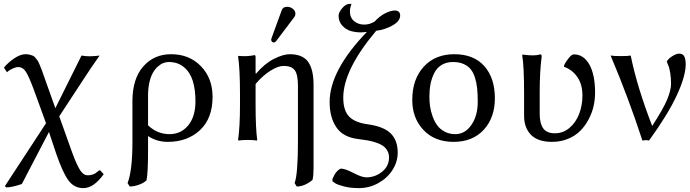

<svg xmlns="http://www.w3.org/2000/svg" viewBox="-30 -718 3538 985"><path d="M62 -374Q52.2 -374 34.7 -366.2Q17.1 -358.4 5.9 -347.2L-9.8 -371.1Q11.7 -397.5 43.2 -418.7Q74.7 -439.9 101.1 -439.9Q112.8 -439.9 122.1 -437.5Q131.3 -435.1 138.4 -432.4Q145.5 -429.7 152.3 -421.1Q159.2 -412.6 163.3 -406.5Q167.5 -400.4 174.1 -384.3Q180.7 -368.2 184.6 -357.9Q188.5 -347.7 196.8 -323.7Q204.1 -303.2 208 -292L253.9 -163.1L388.2 -433.1Q409.2 -429.2 429.2 -429.2Q439.9 -429.2 452.9 -430.2Q465.8 -431.2 473.6 -432.1L481 -433.1Q429.2 -358.9 410.2 -329.1Q387.7 -294.4 342 -225.1Q296.4 -155.8 273.9 -121.1L340.8 65.9Q352.5 98.1 362.8 120.4Q373 142.6 380.6 154.3Q388.2 166 396.2 172.4Q404.3 178.7 409.7 179.9Q415 181.2 422.9 181.2Q434.6 181.2 444.6 177.7Q454.6 174.3 460.4 170.2Q466.3 166 479 155.8H483.9L502 175.8Q450.7 247.1 397.9 247.1Q350.1 247.1 320.8 207Q291.5 167 257.8 68.8L221.2 -41L82 226.1Q25.9 244.6 1 243.2L-4.9 236.8L206.1 -85.9L145 -253.9Q118.7 -325.2 103 -349.6Q87.4 -374 62 -374Z M721.7 207Q706.5 221.7 681.2 230.2Q655.8 238.8 635.7 238.8L624.5 221.2Q649.4 156.7 649.4 11.2V-199.2Q649.4 -313.5 704.6 -376.7Q759.8 -439.9 847.7 -439.9Q941.4 -439.9 1001 -378.2Q1060.5 -316.4 1060.5 -221.2Q1060.5 -110.8 996.1 -50.5Q931.6 9.8 830.6 9.8Q774.4 9.8 729.5 -20V61Q729.5 167 721.7 207ZM972.7 -198.2Q972.7 -258.3 959.2 -302.2Q945.8 -346.2 914.3 -373Q882.8 -399.9 835.4 -399.9Q821.8 -399.9 807.9 -394.5Q793.9 -389.2 779.5 -376.2Q765.1 -363.3 754.2 -344.2Q743.2 -325.2 736.3 -294.7Q729.5 -264.2 729.5 -227.1V-75.2Q776.4 -29.8 839.8 -29.8Q898.4 -29.8 935.5 -74.7Q972.7 -119.6 972.7 -198.2Z M1425.3 -379.9Q1397 -379.9 1357.4 -355.2Q1317.9 -330.6 1281.2 -287.1V-180.2Q1281.2 -60.5 1289.6 0L1287.6 2.9Q1269 0 1240.2 0Q1211.4 0 1193.4 2.9L1191.4 0Q1201.2 -67.9 1201.2 -180.2V-233.9Q1201.2 -366.7 1191.4 -428.2L1193.4 -431.2Q1238.8 -427.2 1275.4 -435.1Q1281.2 -435.1 1281.2 -424.8V-342.8L1283.2 -339.8Q1326.7 -391.1 1374.5 -415.5Q1422.4 -439.9 1456.5 -439.9Q1522 -439.9 1550.3 -401.4Q1578.6 -362.8 1578.6 -282.2V145Q1578.6 183.1 1573.2 205.1Q1532.7 238.8 1492.2 238.8L1481.4 221.2Q1498.5 176.8 1498.5 6.8V-277.8Q1498.5 -336.4 1481.7 -358.2Q1464.8 -379.9 1425.3 -379.9ZM1443.4 -683.1Q1459 -683.1 1472.2 -672.9Q1485.4 -662.6 1485.4 -647.9Q1485.4 -637.2 1479.5 -629.9L1387.2 -507.8Q1381.3 -500 1375.5 -500Q1369.6 -500 1365.5 -503.9Q1361.3 -507.8 1361.3 -513.2Q1361.3 -517.1 1363.3 -522.9L1415.5 -666Q1421.4 -683.1 1443.4 -683.1Z M1965.8 89.8Q1965.8 70.3 1957 54.9Q1948.2 39.6 1934.6 30Q1920.9 20.5 1898.7 13.2Q1876.5 5.9 1855.7 2.2Q1835 -1.5 1806.2 -4.9Q1730 -14.2 1695.6 -64.9Q1661.1 -115.7 1661.1 -194.8Q1661.1 -356 1852.1 -554.2Q1830.1 -551.8 1823.2 -551.8Q1793.9 -551.8 1769 -559.1Q1744.1 -566.4 1725.6 -586.9Q1707 -607.4 1707 -638.2Q1707 -653.3 1725.3 -675.8Q1743.7 -698.2 1764.2 -698.2H1772.9Q1765.1 -675.8 1765.1 -660.2Q1765.1 -627.4 1786.6 -609.6Q1808.1 -591.8 1838.9 -591.8Q1865.7 -591.8 1891.1 -606.9Q1918 -635.7 1946.3 -649.9Q1974.6 -664.1 1995.1 -664.1Q2022.9 -664.1 2022.9 -638.2Q2022.9 -610.4 1985.4 -588.4Q1947.8 -566.4 1899.9 -560.1Q1731 -359.4 1731 -216.8Q1731 -151.9 1760.5 -120.6Q1790 -89.4 1857.9 -80.1Q1939 -68.8 1974.6 -33.4Q2010.3 2 2010.3 64.9Q2010.3 111.8 1983.9 153.6Q1957.5 195.3 1911.1 221.2Q1864.7 247.1 1811 247.1Q1768.1 247.1 1734.1 238.3Q1700.2 229.5 1687.5 220.7L1675.3 211.9V201.2Q1692.4 157.7 1718.3 147Q1740.7 147 1783.4 169.4Q1826.2 191.9 1849.1 191.9Q1894.5 191.9 1930.2 163.1Q1965.8 134.3 1965.8 89.8Z M2085 -205.1Q2085 -311.5 2143.8 -375.7Q2202.6 -439.9 2300.8 -439.9Q2400.4 -439.9 2454.6 -378.9Q2508.8 -317.9 2508.8 -213.9Q2508.8 -114.3 2451.7 -52.2Q2394.5 9.8 2296.9 9.8Q2199.7 9.8 2142.3 -51.3Q2085 -112.3 2085 -205.1ZM2293.9 -399.9Q2260.3 -399.9 2235.6 -384.8Q2210.9 -369.6 2197.8 -343.3Q2184.6 -316.9 2178.7 -287.1Q2172.9 -257.3 2172.9 -222.2Q2172.9 -196.8 2176.3 -172.4Q2179.7 -147.9 2189.2 -121.3Q2198.7 -94.7 2213.1 -75Q2227.5 -55.2 2251.5 -42.5Q2275.4 -29.8 2305.7 -29.8Q2355.5 -29.8 2388.2 -76.9Q2420.9 -124 2420.9 -195.8Q2420.9 -234.9 2418 -263.9Q2415 -293 2406.7 -319.6Q2398.4 -346.2 2384.5 -363Q2370.6 -379.9 2347.9 -389.9Q2325.2 -399.9 2293.9 -399.9Z M2738.8 -251V-132.8Q2738.8 -85.4 2756.6 -59.8Q2774.4 -34.2 2816.9 -34.2Q2858.4 -34.2 2891.1 -61.5Q2923.8 -88.9 2940.9 -132.8Q2958 -176.8 2958 -228Q2958 -285.6 2931.4 -323.5Q2904.8 -361.3 2863.8 -375V-382.8Q2871.1 -399.4 2887 -419.2Q2902.8 -439 2913.6 -439Q2964.4 -439 2993.7 -386.7Q3022.9 -334.5 3022.9 -242.2Q3022.9 -207.5 3015.1 -173.1Q3007.3 -138.7 2989.7 -105.5Q2972.2 -72.3 2947 -46.9Q2921.9 -21.5 2884.3 -5.9Q2846.7 9.8 2801.8 9.8Q2730 9.8 2694.3 -26.1Q2658.7 -62 2658.7 -124V-233.9Q2658.7 -381.3 2648.9 -435.1L2650.9 -438Q2714.8 -429.2 2739.7 -439Q2749 -439 2749 -429.2Q2738.8 -349.1 2738.8 -251Z M3205.6 -433.1Q3238.3 -272 3315.9 -71.8Q3373.5 -160.6 3393.1 -208.3Q3412.6 -255.9 3412.6 -287.1Q3412.6 -317.9 3408.7 -341.3Q3404.8 -364.7 3401.9 -373.5Q3398.9 -382.3 3390.6 -401.9Q3397.5 -416.5 3418.9 -429.7Q3440.4 -442.9 3453.6 -442.9Q3473.6 -442.9 3480.7 -428.2Q3487.8 -413.6 3487.8 -388.2Q3487.8 -328.1 3442.4 -229.7Q3397 -131.3 3299.8 2.9Q3290.5 1 3283.7 1L3265.6 2.9Q3195.3 -213.4 3102.5 -433.1Q3118.7 -430.2 3155.8 -430.2Q3192.4 -430.2 3205.6 -433.1Z"/></svg>

Font: Linear Smooth
Style: Regular
Weight: 400
Designer: Philipp H. Poll, Flanker
Foundry: Philipp H. Poll, reworked by Flanker
Version: Version 1.061 | FøM Fix